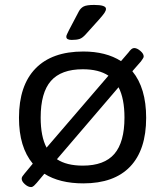

<svg xmlns="http://www.w3.org/2000/svg" viewBox="-20 -738 670 779"><path d="M106 21Q94 21 81 9.5Q68 -2 68 -13Q68 -18 71 -22.5Q74 -27 79 -33L113 -74Q57 -141 57 -260Q57 -391 124 -460Q191 -529 318 -529Q410 -529 471 -490L502 -526Q506 -532 512 -537.5Q518 -543 525 -543Q536 -543 549.5 -531.5Q563 -520 563 -509Q563 -505 559.5 -500Q556 -495 552 -489L517 -449Q573 -381 573 -260Q573 -130 508 -62Q443 6 318 6Q222 6 160 -33L129 4Q124 10 118 15.5Q112 21 106 21ZM145 -261Q145 -184 169 -139L420 -431Q381 -457 316 -457Q228 -457 186.5 -409.5Q145 -362 145 -261ZM316 -66Q403 -66 444 -113.5Q485 -161 485 -261Q485 -338 461 -384L211 -92Q250 -66 316 -66ZM271 -576Q249 -576 249 -589Q249 -594 252.5 -600.5Q256 -607 260 -616L300 -692Q307 -705 319 -711.5Q331 -718 362 -718Q410 -718 410 -702Q410 -695 404 -686Q398 -677 383 -660L329 -600Q315 -584 303 -580Q291 -576 271 -576Z"/></svg>

Font: Asap Semi Expanded
Style: Regular
Weight: 400
Width: 6
Designer: Pablo Cosgaya
Foundry: Omnibus-Type
Version: Version 3.001; ttfautohint (v1.8.4.7-5d5b)